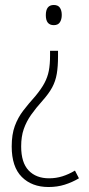

<svg xmlns="http://www.w3.org/2000/svg" viewBox="-20 -554 357 771"><path d="M213 -350V-328Q213 -287 208 -257.5Q203 -228 189.5 -203Q176 -178 151 -150Q124 -120 105 -93Q86 -66 75.5 -36Q65 -6 65 34Q65 99 95 130.5Q125 162 177 162Q205 162 230.5 154Q256 146 281 131L297 162Q270 178 240 187.5Q210 197 175 197Q108 197 67.5 156.5Q27 116 27 34Q27 -14 39.5 -48Q52 -82 73.5 -110Q95 -138 122 -168Q146 -197 158.5 -220.5Q171 -244 176 -269.5Q181 -295 181 -331V-350ZM228 -494Q228 -476 220.5 -464.5Q213 -453 196 -453Q164 -453 164 -493Q164 -534 196 -534Q213 -534 220.5 -523Q228 -512 228 -494Z"/></svg>

Font: Noto Sans Khmer Condensed ExtraLight
Style: Regular
Weight: 200
Width: 3
Designer: Danh Hong and the Monotype Design Team
Foundry: Monotype Imaging Inc.
Version: Version 2.004; ttfautohint (v1.8.4.7-5d5b)